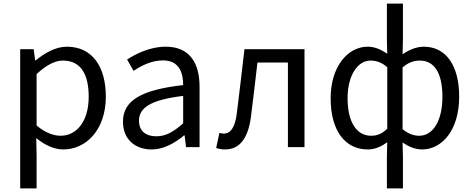

<svg xmlns="http://www.w3.org/2000/svg" viewBox="-20 -816 2621 1065"><path d="M92 229H183V45L181 -50C230 -10 282 13 331 13C456 13 567 -94 567 -280C567 -447 491 -557 351 -557C288 -557 227 -521 178 -481H175L167 -543H92ZM316 -63C280 -63 232 -78 183 -120V-405C236 -454 283 -480 329 -480C432 -480 472 -399 472 -279C472 -144 406 -63 316 -63Z M821 13C888 13 949 -22 1001 -65H1004L1012 0H1087V-334C1087 -468 1031 -557 899 -557C812 -557 735 -518 685 -486L721 -423C764 -452 821 -481 884 -481C973 -481 996 -414 996 -344C765 -318 662 -259 662 -141C662 -43 730 13 821 13ZM847 -60C793 -60 751 -85 751 -147C751 -217 813 -262 996 -284V-132C943 -85 900 -60 847 -60Z M1229 13C1308 13 1356 -47 1372 -168C1385 -268 1396 -369 1408 -469H1577V0H1669V-543H1336C1322 -425 1309 -308 1294 -191C1285 -110 1259 -75 1221 -75C1211 -75 1204 -77 1197 -79L1179 5C1195 10 1209 13 1229 13Z M2126 229H2215V54L2213 -26C2248 -1 2286 13 2321 13C2432 13 2527 -94 2527 -280C2527 -447 2458 -557 2330 -557C2290 -557 2248 -539 2213 -515L2215 -597V-796H2126V-597L2128 -518C2096 -539 2062 -557 2020 -557C1909 -557 1814 -447 1814 -271C1814 -90 1895 13 2020 13C2062 13 2098 -5 2128 -27L2126 54ZM2039 -63C1956 -63 1908 -141 1908 -272C1908 -396 1963 -480 2035 -480C2067 -480 2098 -470 2128 -443V-102C2098 -73 2071 -63 2039 -63ZM2305 -63C2280 -63 2246 -71 2213 -100V-442C2247 -471 2278 -480 2308 -480C2397 -480 2434 -399 2434 -279C2434 -144 2381 -63 2305 -63Z"/></svg>

Font: Source Han Sans HK
Style: Regular
Weight: 400
Designer: Ryoko NISHIZUKA 西塚涼子 (kana, bopomofo & ideographs); Paul D. Hunt (Latin, Greek & Cyrillic); Sandoll Communications 산돌커뮤니
Foundry: Adobe
Version: Version 2.000;hotconv 1.0.107;makeotfexe 2.5.65593